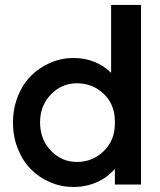

<svg xmlns="http://www.w3.org/2000/svg" viewBox="-20 -742 645 772"><path d="M546.9 -722.2V0H441.9V-63Q412.6 -28.8 369.4 -9.5Q326.2 9.8 274.9 9.8Q226.1 9.8 181.9 -9Q137.7 -27.8 104.5 -61.3Q71.3 -94.7 51.8 -143.6Q32.2 -192.4 32.2 -249Q32.2 -306.2 52 -355.2Q71.8 -404.3 105 -437.5Q138.2 -470.7 182.4 -489.7Q226.6 -508.8 274.9 -508.8Q365.7 -508.8 426.8 -449.2V-722.2ZM141.1 -250Q141.1 -181.6 184.6 -136.2Q228 -90.8 289.1 -90.8Q352.1 -90.8 397 -134.3Q441.9 -177.7 441.9 -245.1V-253.9Q441.9 -321.8 397.2 -364.5Q352.5 -407.2 289.1 -407.2Q228 -407.2 184.6 -362.1Q141.1 -316.9 141.1 -250Z"/></svg>

Font: Human Sans Medium
Style: Regular
Weight: 500
Designer: Tim Radville
Foundry: Continuum
Version: Version 1.000;FEAKit 1.0